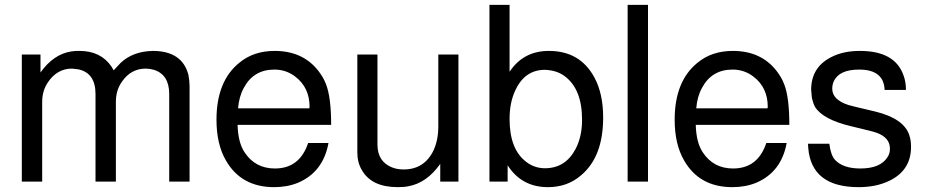

<svg xmlns="http://www.w3.org/2000/svg" viewBox="-20 -749 3819 792"><path d="M70 -524H147V-450Q201 -526 275 -537L295 -539H308Q396 -539 440 -474L449 -459L478 -490Q528 -537 610 -539Q731 -539 757 -441Q762 -416 762 -393V0H678V-361Q678 -441 615 -461Q597 -466 581 -466Q520 -466 483 -412Q458 -377 458 -329V0H374V-361Q374 -448 303 -463L277 -466Q216 -466 178 -410Q154 -375 154 -329V0H70Z M960 -234Q962 -162 988 -122Q1032 -54 1114 -54Q1216 -54 1251 -159H1335Q1313 -39 1209 5Q1165 23 1111 23Q975 23 912 -87Q873 -154 873 -255Q873 -414 967 -490Q1026 -539 1113 -539Q1229 -539 1293 -457Q1303 -444 1311 -430.5Q1319 -417 1325 -401Q1346 -347 1346 -234ZM1256 -302 1257 -308Q1257 -388 1198 -433Q1160 -462 1112 -462Q1026 -462 986 -387Q966 -351 962 -302Z M1871 0H1796V-73Q1741 5 1666 19Q1649 23 1621 23Q1513 23 1473 -47Q1454 -78 1454 -120V-524H1537V-153Q1537 -83 1596 -59Q1617 -50 1645 -50Q1730 -50 1768 -128Q1788 -171 1788 -227V-524H1871Z M1999 -729H2082V-453Q2139 -539 2244 -539Q2372 -539 2431 -431Q2468 -364 2468 -264Q2468 -102 2377 -26Q2321 23 2240 23Q2132 23 2074 -67V0H1999ZM2228 -461Q2145 -461 2106 -377Q2082 -327 2082 -258Q2082 -133 2151 -81Q2185 -55 2228 -55Q2312 -55 2354 -134Q2381 -185 2381 -255Q2381 -382 2309 -435Q2277 -459 2228 -461Z M2653 -729V0H2569V-729Z M2850 -234Q2852 -162 2878 -122Q2922 -54 3004 -54Q3106 -54 3141 -159H3225Q3203 -39 3099 5Q3055 23 3001 23Q2865 23 2802 -87Q2763 -154 2763 -255Q2763 -414 2857 -490Q2916 -539 3003 -539Q3119 -539 3183 -457Q3193 -444 3201 -430.5Q3209 -417 3215 -401Q3236 -347 3236 -234ZM3146 -302 3147 -308Q3147 -388 3088 -433Q3050 -462 3002 -462Q2916 -462 2876 -387Q2856 -351 2852 -302Z M3629 -378Q3626 -462 3524 -462Q3441 -462 3419 -413Q3413 -399 3413 -383Q3413 -338 3479 -316L3510 -308L3590 -289Q3709 -260 3731 -191Q3738 -171 3738 -143Q3738 -46 3648 -3Q3594 23 3522 23Q3327 23 3314 -139L3313 -156H3401Q3407 -108 3425 -89Q3458 -54 3529 -54Q3612 -54 3641 -101Q3651 -115 3651 -136Q3651 -181 3597 -201L3578 -207H3577L3570 -209L3492 -228Q3374 -256 3342 -308Q3334 -323 3329 -345L3326 -379Q3326 -472 3410 -514Q3459 -539 3527 -539Q3672 -539 3707 -438Q3717 -412 3717 -378Z"/></svg>

Font: Ekushey Lal Sabuj
Style: Regular
Weight: 400
Designer: Al Mamun Sumon
Foundry: Al Mamun Sumon
Version: Version 1.0